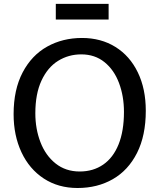

<svg xmlns="http://www.w3.org/2000/svg" viewBox="-20 -943 806 971"><path d="M529.3 -923.3V-844.2H262.2V-923.3ZM394.5 -751Q490.7 -751 563.7 -705.6Q636.7 -660.2 677 -576.9Q717.3 -493.7 717.3 -382.8Q717.3 -257.3 672.9 -169.4Q628.4 -81.5 550.5 -36.9Q472.7 7.8 372.1 7.8Q274.9 7.8 201.7 -40Q128.4 -87.9 88.6 -172.9Q48.8 -257.8 48.8 -365.7Q48.8 -489.7 94.5 -576.7Q140.1 -663.6 218.5 -707.3Q296.9 -751 394.5 -751ZM391.1 -668Q326.2 -668 273.4 -635Q220.7 -602.1 189.7 -535.2Q158.7 -468.3 158.7 -370.1Q158.7 -291 184.6 -223.9Q210.4 -156.7 261.2 -116.2Q312 -75.7 383.3 -75.7Q451.2 -75.7 501.7 -110.4Q552.2 -145 579.6 -212.6Q606.9 -280.3 606.9 -377Q606.9 -456.5 582 -522.9Q557.1 -589.4 508.5 -628.7Q460 -668 391.1 -668Z"/></svg>

Font: Merriweather Sans
Style: Regular
Weight: 400
Designer: Eben Sorkin
Foundry: Eben Sorkin
Version: Version 1.006; ttfautohint (v1.4.1) -l 6 -r 50 -G 0 -x 11 -H